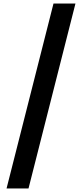

<svg xmlns="http://www.w3.org/2000/svg" viewBox="-20 -886 463 1084"><path d="M17 178 282 -866H406L141 178Z"/></svg>

Font: Noto Sans Malayalam UI SemiCondensed
Style: Bold
Weight: 700
Width: 4
Designer: Jelle Bosma - Monotype Design Team
Foundry: Monotype Imaging Inc.
Version: Version 2.104; ttfautohint (v1.8.4.7-5d5b)